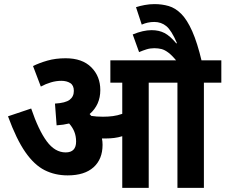

<svg xmlns="http://www.w3.org/2000/svg" viewBox="-20 -916 1099 936"><path d="M480 -210Q480 -140 436 -100.5Q392 -61 310 -61Q248 -61 197.5 -86.5Q147 -112 103.5 -174.5Q60 -237 19 -349L132 -387Q168 -281 208 -227Q248 -173 300 -173Q351 -173 351 -226Q351 -252 342.5 -273.5Q334 -295 317 -314Q289 -307 256 -305L248 -411Q299 -414 319.5 -429.5Q340 -445 340 -473Q340 -500 322.5 -511Q305 -522 279 -522Q254 -522 228.5 -514.5Q203 -507 179 -494L141 -594Q171 -609 211 -620.5Q251 -632 300 -632Q381 -632 425 -588Q469 -544 469 -477Q469 -405 417 -360Q421 -356 425 -351Q438 -349 451.5 -348Q465 -347 482 -347Q508 -347 530.5 -350Q553 -353 576 -361V-513H518V-622H1059V-513H974V0H845V-513H705V0H576V-252Q557 -246 537 -243.5Q517 -241 497 -241Q487 -241 477 -241Q480 -226 480 -210ZM844 -615Q820 -645 801.5 -659Q783 -673 767 -677Q751 -681 732 -681Q712 -681 694.5 -675.5Q677 -670 658 -662L627 -748Q678 -769 719 -769Q755 -769 782 -755Q809 -741 839 -705H843Q816 -768 791 -788.5Q766 -809 732 -809Q700 -809 671 -796L643 -881Q661 -887 685 -891.5Q709 -896 733 -896Q770 -896 802.5 -886.5Q835 -877 863.5 -848.5Q892 -820 917 -764Q942 -708 964 -615Z"/></svg>

Font: Noto Sans SemiCondensed
Style: Bold
Weight: 700
Width: 4
Designer: Monotype Design Team
Foundry: Monotype Imaging Inc.
Version: Version 2.013; ttfautohint (v1.8.4.7-5d5b)